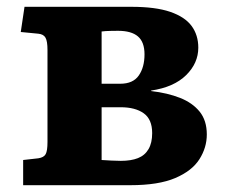

<svg xmlns="http://www.w3.org/2000/svg" viewBox="-20 -544 665 564"><path d="M48 0V-74L92.5 -79Q109 -81.5 114.2 -91.3Q119.5 -101 119.5 -127V-397Q119.5 -423 113.7 -433.2Q108 -443.5 92.5 -445L41 -450L52 -524H366Q436.5 -524 479.8 -509.3Q523 -494.5 542.8 -467.8Q562.5 -441 562.5 -404Q562.5 -358.5 526.8 -323.3Q491 -288 424 -278V-276.5Q472 -271 508.8 -256.5Q545.5 -242 566.5 -216Q587.5 -190 587.5 -149Q587.5 -110.5 565.8 -76.3Q544 -42 494.8 -21Q445.5 0 363 0ZM335 -71.5Q365 -71.5 385.2 -79.5Q405.5 -87.5 416.2 -105.8Q427 -124 427 -153Q427 -193.5 402.2 -211.2Q377.5 -229 334 -229H278.5V-74Q291.5 -73 307.8 -72.3Q324 -71.5 335 -71.5ZM278.5 -298H333Q371 -298 387.7 -322.3Q404.5 -346.5 404.5 -384.5Q404.5 -420.5 385.2 -437Q366 -453.5 326.5 -453.5Q317.5 -453.5 303.8 -453.2Q290 -453 278.5 -451.5Z"/></svg>

Font: Literata Variable Black
Style: Regular
Weight: 900
Designer: Latin by Veronika Burian and Jose Scaglione. Greek by Irene Vlachou. Cyrillic by Vera Evstafieva.
Foundry: TypeTogether
Version: Version 3.021